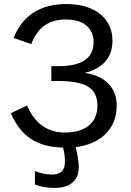

<svg xmlns="http://www.w3.org/2000/svg" viewBox="-20 -718 644 946"><path d="M152 125Q197 142 237 142Q300 142 300 80Q300 39 290 9Q194 7 133 -33Q72 -73 33 -160L113 -198Q171 -65 300 -65Q375 -65 417.5 -99.5Q460 -134 460 -197Q460 -263 414 -291Q368 -319 268 -319H233V-392H268Q441 -392 441 -510Q441 -562 405.5 -592Q370 -622 304 -622Q243 -622 201 -593.5Q159 -565 134 -501L47 -531Q114 -698 308 -698Q359 -698 401 -685.5Q443 -673 472.5 -649.5Q502 -626 518 -593Q534 -560 534 -518Q534 -455 499 -415Q464 -375 397 -359Q472 -348 513.5 -306Q555 -264 555 -198Q555 -113 501 -59Q447 -5 353 7Q368 67 368 107Q368 155 337 181.5Q306 208 249 208Q194 208 152 191Z"/></svg>

Font: Libra Sans
Style: Regular
Weight: 400
Foundry: Context Ltd
Version: Version 1.000; ttfautohint (v1.3)